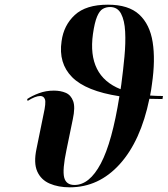

<svg xmlns="http://www.w3.org/2000/svg" viewBox="-20 -790 716 820"><path d="M278 10Q229 10 192 -6Q155 -22 139 -58Q123 -94 136 -155L166 -302Q177 -351 172 -365.5Q167 -380 152 -380Q131 -380 98 -359L96 -367Q117 -381 146.5 -392Q176 -403 210 -403Q239 -403 261 -393.5Q283 -384 292.5 -358Q302 -332 291 -281L264 -150Q246 -65 254 -32.5Q262 0 298 0Q362 0 410.5 -91.5Q459 -183 490 -379Q347 -401 288 -460.5Q229 -520 243 -614Q252 -682 299.5 -726Q347 -770 441 -770Q529 -770 574.5 -728Q620 -686 632 -610Q644 -534 629 -431Q626 -406 621 -382Q647 -380 676 -380L674 -367Q645 -367 618 -368Q581 -188 491.5 -89Q402 10 278 10ZM377 -645Q352 -466 495 -409Q497 -419 498 -429Q506 -489 511.5 -548Q517 -607 514.5 -655Q512 -703 497 -731.5Q482 -760 450 -760Q433 -760 419 -752Q405 -744 394.5 -719Q384 -694 377 -645Z"/></svg>

Font: Noto Serif Display ExtraCondensed
Style: Bold Italic
Weight: 700
Width: 2
Italic angle: -12°
Designer: Monotype Design Team
Foundry: Monotype Imaging Inc.
Version: Version 2.009